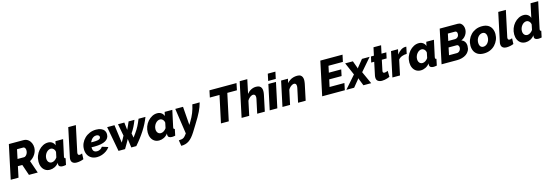

<svg xmlns="http://www.w3.org/2000/svg" viewBox="43 -2199 11202 3899"><g transform="rotate(-15 5644.5 -249.5)"><path d="M4 0 155 -710H460Q516 -710 555.5 -681Q595 -652 615.5 -606.5Q636 -561 636 -510Q636 -473 625 -437Q614 -401 593 -368Q572 -335 543.5 -308.5Q515 -282 481 -264L572 0H387L309 -229H216L168 0ZM383 -372Q397 -372 412 -381.5Q427 -391 439.5 -407.5Q452 -424 459.5 -446Q467 -468 467 -493Q467 -515 460.5 -531.5Q454 -548 443 -557Q432 -566 419 -566H288L247 -372Z M829 10Q771 10 729.5 -17.5Q688 -45 665.5 -93.5Q643 -142 643 -203Q643 -270 666 -330Q689 -390 729 -435.5Q769 -481 820.5 -508Q872 -535 929 -535Q980 -535 1016.5 -508.5Q1053 -482 1066 -439L1084 -522H1245L1171 -180Q1170 -174 1169.5 -169Q1169 -164 1169 -159Q1169 -136 1194 -135L1166 0Q1144 4 1127 6Q1110 8 1098 8Q1059 8 1036 -7.5Q1013 -23 1013 -59Q1013 -63 1013 -67Q1013 -71 1014 -76Q1015 -81 1016 -87Q979 -38 929.5 -14Q880 10 829 10ZM901 -125Q916 -125 931.5 -130.5Q947 -136 962 -145Q977 -154 991 -168Q1005 -182 1016 -198L1039 -308Q1036 -335 1023.5 -355Q1011 -375 992 -387Q973 -399 952 -399Q924 -399 899 -385Q874 -371 854.5 -347Q835 -323 823.5 -292.5Q812 -262 812 -229Q812 -199 822.5 -175.5Q833 -152 853 -138.5Q873 -125 901 -125Z M1392 9Q1336 9 1306.5 -16.5Q1277 -42 1277 -89Q1277 -99 1278 -109.5Q1279 -120 1282 -131L1409 -730H1569L1453 -187Q1452 -182 1451.5 -176.5Q1451 -171 1451 -166Q1451 -127 1489 -127Q1500 -127 1514.5 -130.5Q1529 -134 1542 -141L1537 -21Q1505 -7 1465 1Q1425 9 1392 9Z M1820 10Q1752 10 1702.5 -18Q1653 -46 1626.5 -96.5Q1600 -147 1600 -212Q1600 -279 1626 -337Q1652 -395 1698 -439.5Q1744 -484 1805.5 -509.5Q1867 -535 1938 -535Q1998 -535 2041.5 -517.5Q2085 -500 2108.5 -466.5Q2132 -433 2132 -385Q2132 -300 2053.5 -255.5Q1975 -211 1820 -211Q1790 -211 1754.5 -212.5Q1719 -214 1681 -218L1701 -316Q1733 -313 1762 -311.5Q1791 -310 1820 -310Q1879 -310 1913.5 -316.5Q1948 -323 1963 -337Q1978 -351 1978 -371Q1978 -387 1969.5 -397.5Q1961 -408 1946.5 -414Q1932 -420 1912 -420Q1879 -420 1851 -403Q1823 -386 1802.5 -356Q1782 -326 1770.5 -287.5Q1759 -249 1759 -205Q1759 -174 1768 -151.5Q1777 -129 1797.5 -117Q1818 -105 1849 -105Q1885 -105 1915.5 -122Q1946 -139 1965 -169L2091 -129Q2064 -88 2020 -56.5Q1976 -25 1924.5 -7.5Q1873 10 1820 10Z M2172 -525H2326L2377 -145Q2396 -177 2413.5 -209Q2431 -241 2448 -273L2400 -525H2533L2551 -366Q2570 -406 2588 -446Q2606 -486 2623 -525H2746Q2719 -454 2689 -394Q2659 -334 2618 -274L2635 -181Q2667 -223 2691 -257.5Q2715 -292 2734 -322.5Q2753 -353 2768.5 -383.5Q2784 -414 2799.5 -448Q2815 -482 2832 -525H2977Q2928 -395 2843.5 -263Q2759 -131 2644 0H2539L2514 -184Q2489 -138 2462 -92Q2435 -46 2408 0H2270Z M3125 10Q3067 10 3025.5 -17.5Q2984 -45 2961.5 -93.5Q2939 -142 2939 -203Q2939 -270 2962 -330Q2985 -390 3025 -435.5Q3065 -481 3116.5 -508Q3168 -535 3225 -535Q3276 -535 3312.5 -508.5Q3349 -482 3362 -439L3380 -522H3541L3467 -180Q3466 -174 3465.5 -169Q3465 -164 3465 -159Q3465 -136 3490 -135L3462 0Q3440 4 3423 6Q3406 8 3394 8Q3355 8 3332 -7.5Q3309 -23 3309 -59Q3309 -63 3309 -67Q3309 -71 3310 -76Q3311 -81 3312 -87Q3275 -38 3225.5 -14Q3176 10 3125 10ZM3197 -125Q3212 -125 3227.5 -130.5Q3243 -136 3258 -145Q3273 -154 3287 -168Q3301 -182 3312 -198L3335 -308Q3332 -335 3319.5 -355Q3307 -375 3288 -387Q3269 -399 3248 -399Q3220 -399 3195 -385Q3170 -371 3150.5 -347Q3131 -323 3119.5 -292.5Q3108 -262 3108 -229Q3108 -199 3118.5 -175.5Q3129 -152 3149 -138.5Q3169 -125 3197 -125Z M3509 111Q3548 109 3573.5 103.5Q3599 98 3617 84.5Q3635 71 3653 48L3682 11L3604 -525H3767L3796 -137L3830 -193Q3855 -234 3875.5 -274Q3896 -314 3912 -354.5Q3928 -395 3940.5 -437.5Q3953 -480 3963 -525H4117Q4104 -477 4088 -434Q4072 -391 4050 -345Q4028 -299 3994.5 -241Q3961 -183 3911 -103L3831 26Q3795 83 3761 122Q3727 161 3691.5 185Q3656 209 3616 220Q3576 231 3528 231Z M4545 -566H4342L4372 -710H4941L4911 -566H4709L4588 0H4424Z M5013 -730H5173L5111 -437Q5148 -484 5198 -509.5Q5248 -535 5303 -535Q5351 -535 5377.5 -518.5Q5404 -502 5415 -474.5Q5426 -447 5426 -414Q5426 -395 5423.5 -375Q5421 -355 5417 -336L5346 0H5186L5249 -295Q5251 -306 5252 -315.5Q5253 -325 5253 -334Q5253 -365 5239 -379.5Q5225 -394 5201 -394Q5185 -394 5162.5 -382.5Q5140 -371 5118.5 -350Q5097 -329 5082 -301L5018 0H4858Z M5561 -525H5721L5609 0H5449ZM5604 -730H5764L5733 -585H5573Z M5829 -525H5973L5954 -437Q5979 -468 6012 -490Q6045 -512 6084.5 -523.5Q6124 -535 6167 -535Q6214 -535 6239 -518Q6264 -501 6274.5 -473.5Q6285 -446 6285 -414Q6285 -394 6282 -374.5Q6279 -355 6276 -336L6205 0H6045L6108 -295Q6110 -307 6111 -316.5Q6112 -326 6112 -335Q6112 -366 6098.5 -380Q6085 -394 6064 -394Q6045 -394 6022 -382Q5999 -370 5977.5 -349Q5956 -328 5941 -301L5877 0H5717Z M6703 -710H7170L7139 -566H6836L6807 -428H7067L7039 -295H6779L6746 -144H7058L7028 0H6552Z M7290 -262 7176 -525H7338L7392 -377L7397 -358L7409 -377L7529 -525H7690L7463 -262L7582 0H7419L7361 -147L7356 -166L7344 -147L7224 0H7060Z M7692 -89Q7692 -99 7693 -109Q7694 -119 7696 -130L7754 -404H7691L7718 -525H7780L7816 -692H7976L7940 -525H8041L8015 -404H7914L7868 -185Q7867 -181 7866.5 -176.5Q7866 -172 7866 -168Q7866 -151 7875.5 -143.5Q7885 -136 7900 -136Q7911 -136 7923 -139Q7935 -142 7947.5 -146Q7960 -150 7971 -155L7973 -28Q7949 -18 7921.5 -9Q7894 0 7865.5 5Q7837 10 7809 10Q7759 10 7725.5 -13Q7692 -36 7692 -89Z M8140 -525H8287L8264 -419Q8302 -472 8348.5 -502Q8395 -532 8440 -532Q8451 -532 8455.5 -532Q8460 -532 8463 -531L8433 -388Q8379 -388 8331 -369.5Q8283 -351 8255 -315L8188 0H8028Z M8625 10Q8567 10 8525.5 -17.5Q8484 -45 8461.5 -93.5Q8439 -142 8439 -203Q8439 -270 8462 -330Q8485 -390 8525 -435.5Q8565 -481 8616.5 -508Q8668 -535 8725 -535Q8776 -535 8812.5 -508.5Q8849 -482 8862 -439L8880 -522H9041L8967 -180Q8966 -174 8965.5 -169Q8965 -164 8965 -159Q8965 -136 8990 -135L8962 0Q8940 4 8923 6Q8906 8 8894 8Q8855 8 8832 -7.5Q8809 -23 8809 -59Q8809 -63 8809 -67Q8809 -71 8810 -76Q8811 -81 8812 -87Q8775 -38 8725.5 -14Q8676 10 8625 10ZM8697 -125Q8712 -125 8727.5 -130.5Q8743 -136 8758 -145Q8773 -154 8787 -168Q8801 -182 8812 -198L8835 -308Q8832 -335 8819.5 -355Q8807 -375 8788 -387Q8769 -399 8748 -399Q8720 -399 8695 -385Q8670 -371 8650.5 -347Q8631 -323 8619.5 -292.5Q8608 -262 8608 -229Q8608 -199 8618.5 -175.5Q8629 -152 8649 -138.5Q8669 -125 8697 -125Z M9213 -710H9592Q9632 -710 9658.5 -689Q9685 -668 9698.5 -635Q9712 -602 9712 -564Q9712 -524 9696 -484.5Q9680 -445 9649.5 -413.5Q9619 -382 9575 -364Q9619 -350 9643.5 -313.5Q9668 -277 9668 -224Q9668 -167 9645.5 -125Q9623 -83 9584 -55.5Q9545 -28 9495 -14Q9445 0 9391 0H9062ZM9421 -139Q9437 -139 9452.5 -146Q9468 -153 9479.5 -165.5Q9491 -178 9498.5 -196Q9506 -214 9506 -234Q9506 -251 9500 -264.5Q9494 -278 9484 -286Q9474 -294 9460 -294H9288L9256 -139ZM9461 -423Q9475 -423 9489 -429Q9503 -435 9515 -446.5Q9527 -458 9534 -475Q9541 -492 9541 -516Q9541 -542 9529 -556Q9517 -570 9498 -570H9347L9316 -423Z M9952 10Q9873 10 9823 -20.5Q9773 -51 9749.5 -101.5Q9726 -152 9726 -213Q9726 -277 9749.5 -335Q9773 -393 9816 -438Q9859 -483 9918.5 -509Q9978 -535 10052 -535Q10132 -535 10181.5 -505Q10231 -475 10254.5 -424.5Q10278 -374 10278 -312Q10278 -249 10254.5 -191Q10231 -133 10188 -87.5Q10145 -42 10085.5 -16Q10026 10 9952 10ZM9975 -125Q10002 -125 10026.5 -137.5Q10051 -150 10070 -173Q10089 -196 10100 -227Q10111 -258 10111 -293Q10111 -326 10101.5 -349.5Q10092 -373 10074 -386Q10056 -399 10029 -399Q10003 -399 9978.5 -386.5Q9954 -374 9934.5 -351Q9915 -328 9904 -297Q9893 -266 9893 -230Q9893 -199 9902.5 -175Q9912 -151 9930.5 -138Q9949 -125 9975 -125Z M10432 9Q10376 9 10346.5 -16.5Q10317 -42 10317 -89Q10317 -99 10318 -109.5Q10319 -120 10322 -131L10449 -730H10609L10493 -187Q10492 -182 10491.5 -176.5Q10491 -171 10491 -166Q10491 -127 10529 -127Q10540 -127 10554.5 -130.5Q10569 -134 10582 -141L10577 -21Q10545 -7 10505 1Q10465 9 10432 9Z M10829 10Q10771 10 10729.5 -17.5Q10688 -45 10665.5 -93.5Q10643 -142 10643 -203Q10643 -270 10666 -330Q10689 -390 10729 -435.5Q10769 -481 10820.5 -508Q10872 -535 10929 -535Q10980 -535 11016.5 -508.5Q11053 -482 11066 -439L11128 -730H11289L11171 -180Q11170 -174 11169.5 -169Q11169 -164 11169 -159Q11169 -136 11194 -135L11166 0Q11144 4 11127 6Q11110 8 11098 8Q11059 8 11035.5 -7Q11012 -22 11012 -56Q11012 -60 11012.5 -64.5Q11013 -69 11014 -74.5Q11015 -80 11016 -87Q10979 -38 10929.5 -14Q10880 10 10829 10ZM10901 -125Q10916 -125 10931.5 -130.5Q10947 -136 10962 -145Q10977 -154 10991 -168Q11005 -182 11016 -198L11039 -308Q11036 -335 11023.5 -355Q11011 -375 10992 -387Q10973 -399 10952 -399Q10924 -399 10899 -385Q10874 -371 10854.5 -347Q10835 -323 10823.5 -292.5Q10812 -262 10812 -229Q10812 -199 10822.5 -175.5Q10833 -152 10853 -138.5Q10873 -125 10901 -125Z"/></g></svg>

Font: Raleway Thin ExtraBold
Style: Italic
Weight: 800
Italic angle: -12°
Version: Version 4.026